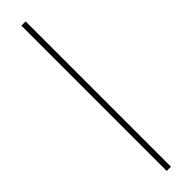

<svg xmlns="http://www.w3.org/2000/svg" viewBox="-250 -563 639 639"><g transform="rotate(-45 70.0 -243.0)"><path d="M60 99V-585H80V99Z"/></g></svg>

Font: Rozha One
Style: Regular
Weight: 400
Designer: Tim Donaldson, Indian Type Foundry
Foundry: Indian Type Foundry
Version: Version 1.300;PS 1.0;hotconv 1.0.78;makeotf.lib2.5.61930; tt